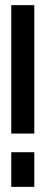

<svg xmlns="http://www.w3.org/2000/svg" viewBox="-20 -731 171 749"><path d="M23.9 -2V-137.2H113.8V-2ZM23.9 -210V-710.9H113.8V-210Z"/></svg>

Font: Fundamental  Brigade Condensed
Style: Regular
Weight: 400
Width: 3
Designer: Peter Wiegel, original typeface by Carl Albert Fahrenwaldt 1901
Foundry: Peter Wiegel
Version: Version 0.000 2012 initial release